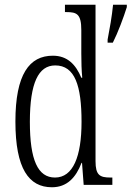

<svg xmlns="http://www.w3.org/2000/svg" viewBox="-20 -780 555 810"><path d="M199 10C262 10 300 -30 324 -93H326L333 0H454V-31H446C401 -31 383 -41 383 -100V-760H254V-729H260C304 -729 323 -721 323 -653V-554C323 -518 324 -483 327 -452H323C300 -507 265 -545 203 -545C104 -545 45 -467 45 -267C45 -68 102 10 199 10ZM434 -613V-600H456C477 -641 502 -708 515 -750V-760H457C452 -710 443 -660 434 -613ZM212 -31C140 -31 106 -104 106 -266C106 -430 142 -504 213 -504C296 -504 324 -419 324 -266C324 -119 288 -31 212 -31Z"/></svg>

Font: Noto Serif Lao ExtraCondensed Light
Style: Regular
Weight: 300
Width: 2
Designer: Monotype Design Team
Foundry: Monotype Imaging Inc.
Version: Version 2.003